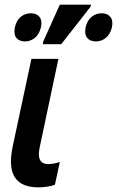

<svg xmlns="http://www.w3.org/2000/svg" viewBox="-20 -795 503 825"><path d="M143 10Q27 9 27 -101Q27 -127 34 -163L115 -542H231L152 -169Q147 -147 147 -133Q147 -90 187 -90Q210 -90 237 -99L216 -1Q184 10 143 10ZM164 -605 166 -617 237 -775H371L369 -766L243 -605ZM87 -617Q63 -617 50.5 -632Q38 -647 44 -678Q51 -708 69.5 -723Q88 -738 113 -738Q137 -738 149.5 -722.5Q162 -707 156 -678Q149 -648 130 -632.5Q111 -617 87 -617ZM392 -617Q367 -617 354.5 -632.5Q342 -648 348 -678Q355 -708 374 -723Q393 -738 417 -738Q441 -738 454 -722.5Q467 -707 461 -678Q454 -648 435 -632.5Q416 -617 392 -617Z"/></svg>

Font: Noto Sans Condensed SemiBold
Style: Italic
Weight: 600
Width: 3
Italic angle: -12°
Designer: Monotype Design Team
Foundry: Monotype Imaging Inc.
Version: Version 2.013; ttfautohint (v1.8.4.7-5d5b)